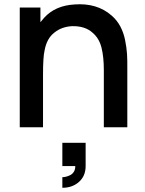

<svg xmlns="http://www.w3.org/2000/svg" viewBox="-20 -598 681 902"><path d="M504.4 -524.9Q529.3 -503.4 544.9 -474.4Q560.5 -445.3 567.6 -410.2Q574.7 -375 576.7 -344.7Q578.6 -314.5 578.1 -272.9V0H467.8V-268.6Q467.8 -330.6 456.8 -374.3Q445.8 -418 415.5 -443.8Q379.9 -476.6 317.9 -475.1Q269 -472.2 235.4 -444.8Q199.7 -417.5 189.5 -361.3Q182.1 -330.1 182.1 -247.1V-245.6V0H72.8V-562.5H169.9V-493.7L187.5 -514.6Q239.3 -571.8 330.1 -577.1Q436 -585 504.4 -524.9ZM272.9 182.1V72.8H382.3V182.1Q382.3 228.5 351.3 256.3Q320.3 284.2 272.9 284.2V234.4Q280.3 234.4 289.1 232.4Q297.9 230.5 308.8 225.3Q319.8 220.2 326.9 209Q334 197.8 333.5 182.1Z"/></svg>

Font: Manrope3 Semibold
Style: Regular
Weight: 600
Width: 4
Designer: Mikhail Sharanda
Foundry: Mikhail Sharanda
Version: Version 3.000;PS 003.000;hotconv 1.0.88;makeotf.lib2.5.64775